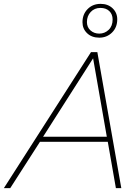

<svg xmlns="http://www.w3.org/2000/svg" viewBox="-73 -974 712 994"><path d="M-53 0 398 -704H431L555 0H527L485 -240H134L-20 0ZM150 -266H480L409 -672ZM448 -954Q486 -954 510 -931Q534 -908 534 -874Q534 -832 507 -805.5Q480 -779 441 -779Q402 -779 378 -802Q354 -825 354 -859Q354 -900 380.5 -927Q407 -954 448 -954ZM447 -933Q416 -933 396.5 -912Q377 -891 377 -860Q377 -833 395.5 -816.5Q414 -800 441 -800Q469 -800 489.5 -819.5Q510 -839 510 -873Q510 -900 493 -916.5Q476 -933 447 -933Z"/></svg>

Font: Prodigy Sans ExtraLight
Style: Italic
Weight: 200
Italic angle: -13°
Designer: Wei Huang
Foundry: Wei Huang
Version: Version 1.003; ttfautohint (v1.8.3)